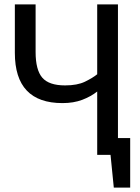

<svg xmlns="http://www.w3.org/2000/svg" viewBox="-20 -709 640 879"><path d="M520 -77H576V150H501L486 0H425V-290Q396 -267 356.5 -252Q317 -237 266 -237Q48 -237 48 -467V-689H143V-471Q143 -389 173.5 -353.5Q204 -318 278 -318Q334 -318 369 -335Q404 -352 425 -369V-689H520Z"/></svg>

Font: Wlorlttqgufhjawjgtejqphaquk
Style: Regular
Weight: 400
Monospace: yes
Designer: Carrois Corporate & Edenspiekermann
Foundry: Carrois Corporate GbR & Edenspiekermann AG
Version: Version 2.001